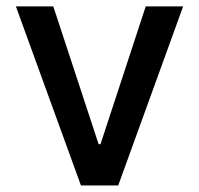

<svg xmlns="http://www.w3.org/2000/svg" viewBox="-20 -565 606 585"><path d="M538 -545.5 340.2 0H226.6L28.4 -545.5H142.4L280.5 -125.7H286.2L424 -545.5Z"/></svg>

Font: Inter Zeller Medium
Style: Regular
Weight: 500
Designer: Rasmus Andersson; Joe Bland
Foundry: zeller
Version: Version 3.015;git-dec3a8cb1